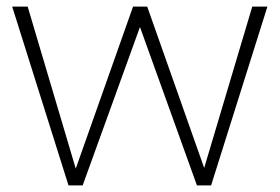

<svg xmlns="http://www.w3.org/2000/svg" viewBox="-20 -563 849 583"><path d="M188 0 17 -543H64L210 -51L384 -543H427L600 -53L746 -543H792L621 0H578L405 -481L231 0Z"/></svg>

Font: Poppins ExtraLight
Style: Regular
Weight: 275
Designer: Ninad Kale (Devanagari), Jonny Pinhorn (Latin)
Foundry: Indian Type Foundry
Version: Version 3.200;PS 1.000;hotconv 16.6.54;makeotf.lib2.5.65590